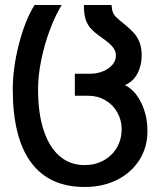

<svg xmlns="http://www.w3.org/2000/svg" viewBox="-20 -570 640 767"><path d="M31 -213.5Q31 -298 55.5 -393.5Q80 -489 118 -550H226.5Q201.5 -509.5 179.8 -452Q158 -394.5 145 -331.5Q132 -268.5 132 -213.5Q132 -118 154.2 -50Q176.5 18 218.2 53.8Q260 89.5 318.5 89.5Q360 89.5 393.8 71Q427.5 52.5 446.8 19.8Q466 -13 466 -53.5Q466 -90.5 448.5 -121.2Q431 -152 400.5 -169.8Q370 -187.5 333 -187.5H279V-275.5H341Q367.5 -275.5 391 -285Q414.5 -294.5 428.8 -311Q443 -327.5 443 -347.5Q443 -363 434.8 -375.8Q426.5 -388.5 414 -398.8Q401.5 -409 378 -426Q354 -443 340.8 -458.5Q327.5 -474 321.2 -495.5Q315 -517 315 -550H425.5Q427 -531 431.2 -520.2Q435.5 -509.5 445 -500.5Q454.5 -491.5 478 -472.5Q502 -453 516 -437Q530 -421 538 -399.5Q546 -378 546 -348.5Q546 -308.5 529.2 -276.5Q512.5 -244.5 479 -230Q519.5 -210 544.2 -159.2Q569 -108.5 569 -46.5Q569 18.5 536.8 69.2Q504.5 120 447.5 148.5Q390.5 177 318.5 177Q176 177 103.5 78.2Q31 -20.5 31 -213.5Z"/></svg>

Font: JuliaMono Medium
Style: Regular
Weight: 500
Monospace: yes
Designer: cormullion
Foundry: corm
Version: Version 0.054; ttfautohint (v1.8.4)